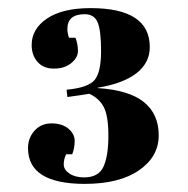

<svg xmlns="http://www.w3.org/2000/svg" viewBox="-20 -839 462 473"><path d="M203 -819Q349 -819 349 -723Q349 -684 316 -658.5Q283 -633 221 -623V-622Q298 -617 334.5 -587.5Q371 -558 371 -505.5Q371 -453 322.5 -419.5Q274 -386 189 -386Q49 -386 49 -474Q49 -499 65 -517Q81 -535 107 -535Q133 -535 148.5 -522Q164 -509 164 -492Q164 -475 158 -459H143Q137 -447 137 -434Q137 -421 151 -411.5Q165 -402 187 -402Q223 -402 235 -428.5Q247 -455 247 -504.5Q247 -554 235.5 -575.5Q224 -597 200 -608Q183 -605 146 -600L144 -618Q198 -623 213.5 -642.5Q229 -662 229 -713Q229 -764 220.5 -784Q212 -804 189 -804Q146 -804 146 -768Q146 -757 150 -746H166Q172 -730 172 -713.5Q172 -697 155.5 -683.5Q139 -670 113 -670Q87 -670 72.5 -686.5Q58 -703 58 -728Q58 -768 96 -793.5Q134 -819 203 -819Z"/></svg>

Font: SVN-Abril Fatface
Style: Regular
Weight: 400
Designer: Veronika Burian, Jos? Scaglione
Foundry: TypeTogether
Version: Version 1.001